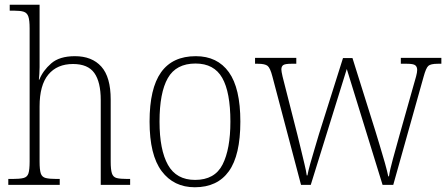

<svg xmlns="http://www.w3.org/2000/svg" viewBox="-20 -780 1884 810"><path d="M15 0V-25H32Q63 -25 79 -29Q95 -33 100 -48.5Q105 -64 105 -99V-660Q105 -695 99.5 -710.5Q94 -726 80 -730.5Q66 -735 40 -735H21V-760H147V-497Q147 -483 146 -468Q145 -453 144 -444H146Q161 -482 196 -512.5Q231 -543 296 -543Q368 -543 407.5 -499Q447 -455 447 -360V-98Q447 -65 452 -49Q457 -33 472 -29Q487 -25 518 -25H529V0H405V-358Q405 -434 378 -472Q351 -510 288 -510Q221 -510 184 -465.5Q147 -421 147 -331V-98Q147 -64 152 -48.5Q157 -33 173 -29Q189 -25 220 -25H232V0Z M802 10Q713 10 662 -58Q611 -126 611 -267Q611 -407 659.5 -475Q708 -543 806 -543Q897 -543 945.5 -475.5Q994 -408 994 -267Q994 -125 945.5 -57.5Q897 10 802 10ZM803 -21Q886 -21 919 -86Q952 -151 952 -267Q952 -391 917.5 -451.5Q883 -512 805 -512Q723 -512 688 -450.5Q653 -389 653 -267Q653 -148 688.5 -84.5Q724 -21 803 -21Z M1129 -458Q1120 -493 1109 -502Q1098 -511 1068 -511H1056V-536H1230V-511H1209Q1183 -511 1175 -505.5Q1167 -500 1167 -487Q1167 -479 1172 -457.5Q1177 -436 1181 -422L1235 -210Q1241 -186 1249 -152.5Q1257 -119 1264.5 -88Q1272 -57 1274 -40H1277Q1280 -57 1288.5 -88Q1297 -119 1307.5 -153Q1318 -187 1325 -212L1427 -535H1467L1564 -226Q1571 -202 1582.5 -165Q1594 -128 1604 -92Q1614 -56 1618 -36H1621Q1625 -64 1637.5 -109Q1650 -154 1666 -212L1725 -421Q1731 -441 1735.5 -458Q1740 -475 1740 -485Q1740 -498 1732 -504.5Q1724 -511 1697 -511H1671V-536H1842V-511H1827Q1797 -511 1787 -502Q1777 -493 1767 -456L1639 0H1594L1443 -489L1291 0H1250Z"/></svg>

Font: Noto Serif Lao SemiCondensed ExtraLight
Style: Regular
Weight: 200
Width: 4
Designer: Monotype Design Team
Foundry: Monotype Imaging Inc.
Version: Version 2.003; ttfautohint (v1.8.4.7-5d5b)